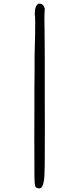

<svg xmlns="http://www.w3.org/2000/svg" viewBox="-20 -860 440 1055"><path d="M179 171 177 169Q172 164 170.5 143.5Q169 123 169 74V24Q168 -38 168.5 -105.5Q169 -173 169 -240Q169 -273 169 -305Q169 -337 169 -368Q170 -417 170 -461Q170 -505 170 -542Q170 -553 170.5 -566.5Q171 -580 171 -596Q172 -633 173 -673.5Q174 -714 173.5 -744.5Q173 -775 171 -782V-783Q171 -828 191 -839L194 -840Q219 -841 226 -812V-811Q224 -785 224 -755Q224 -725 225 -685Q225 -678 225 -674Q225 -646 225.5 -613.5Q226 -581 226 -542V-308Q227 -161 226 -12Q226 -7 226 -2Q226 3 226 8Q226 64 224 104.5Q222 145 212.5 163.5Q203 182 179 171Z"/></svg>

Font: Yuji Hentaigana Akari
Style: Regular
Weight: 400
Designer: Kataoka Yuji
Foundry: Kinuta Font Factory
Version: Version 3.002